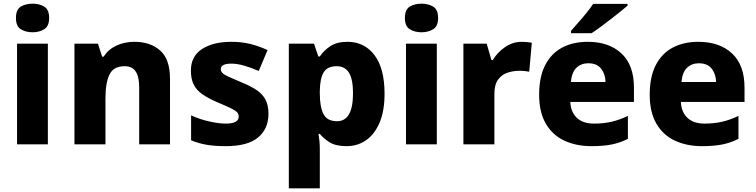

<svg xmlns="http://www.w3.org/2000/svg" viewBox="-20 -787 4122 1047"><path d="M158 -767Q194 -767 221 -751Q248 -735 248 -689Q248 -644 221 -627.5Q194 -611 158 -611Q120 -611 93.5 -627.5Q67 -644 67 -689Q67 -735 93.5 -751Q120 -767 158 -767ZM241 -549V0H73V-549Z M713 -559Q800 -559 853.5 -511.5Q907 -464 907 -358V0H739V-311Q739 -368 720 -397Q701 -426 660 -426Q599 -426 577 -380.5Q555 -335 555 -250V0H386V-549H514L537 -478H545Q571 -518 615 -538.5Q659 -559 713 -559Z M1444 -166Q1444 -85 1387.5 -37.5Q1331 10 1211 10Q1153 10 1109.5 3Q1066 -4 1022 -22V-158Q1070 -136 1122 -124.5Q1174 -113 1210 -113Q1248 -113 1265 -123Q1282 -133 1282 -151Q1282 -164 1273.5 -174Q1265 -184 1239.5 -196.5Q1214 -209 1164 -230Q1115 -251 1083.5 -273Q1052 -295 1036.5 -325.5Q1021 -356 1021 -402Q1021 -480 1081.5 -519.5Q1142 -559 1242 -559Q1295 -559 1342 -548Q1389 -537 1439 -514L1391 -400Q1350 -418 1311.5 -429Q1273 -440 1242 -440Q1184 -440 1184 -410Q1184 -399 1192.5 -389.5Q1201 -380 1225.5 -369Q1250 -358 1297 -338Q1344 -319 1377 -297.5Q1410 -276 1427 -245Q1444 -214 1444 -166Z M1875 -559Q1967 -559 2022 -486.5Q2077 -414 2077 -276Q2077 -182 2050 -118.5Q2023 -55 1976.5 -22.5Q1930 10 1870 10Q1811 10 1777.5 -11Q1744 -32 1724 -57H1717Q1720 -38 1722 -17Q1724 4 1724 28V240H1555V-549H1692L1716 -479H1724Q1745 -511 1781 -535Q1817 -559 1875 -559ZM1816 -426Q1765 -426 1745 -392.5Q1725 -359 1724 -292V-277Q1724 -204 1744 -165Q1764 -126 1818 -126Q1905 -126 1905 -278Q1905 -355 1883 -390.5Q1861 -426 1816 -426Z M2279 -767Q2315 -767 2342 -751Q2369 -735 2369 -689Q2369 -644 2342 -627.5Q2315 -611 2279 -611Q2241 -611 2214.5 -627.5Q2188 -644 2188 -689Q2188 -735 2214.5 -751Q2241 -767 2279 -767ZM2362 -549V0H2194V-549Z M2826 -559Q2839 -559 2855 -557.5Q2871 -556 2880 -554L2866 -396Q2857 -398 2843 -399.5Q2829 -401 2812 -401Q2780 -401 2748.5 -391Q2717 -381 2696.5 -353.5Q2676 -326 2676 -275V0H2507V-549H2634L2660 -459H2667Q2691 -500 2733 -529.5Q2775 -559 2826 -559Z M3185 -559Q3301 -559 3369 -495.5Q3437 -432 3437 -309V-231H3090Q3092 -177 3125 -145Q3158 -113 3219 -113Q3271 -113 3314.5 -123Q3358 -133 3404 -155V-30Q3363 -9 3317.5 0.5Q3272 10 3205 10Q3122 10 3057.5 -20Q2993 -50 2956.5 -112.5Q2920 -175 2920 -271Q2920 -368 2953 -432Q2986 -496 3045.5 -527.5Q3105 -559 3185 -559ZM3188 -442Q3149 -442 3123.5 -417.5Q3098 -393 3093 -340H3282Q3281 -383 3258 -412.5Q3235 -442 3188 -442ZM3402 -756Q3386 -742 3361 -722Q3336 -702 3307.5 -680Q3279 -658 3252.5 -638.5Q3226 -619 3206 -606H3094V-619Q3110 -638 3133 -663.5Q3156 -689 3178 -716.5Q3200 -744 3215 -766H3402Z M3788 -559Q3904 -559 3972 -495.5Q4040 -432 4040 -309V-231H3693Q3695 -177 3728 -145Q3761 -113 3822 -113Q3874 -113 3917.5 -123Q3961 -133 4007 -155V-30Q3966 -9 3920.5 0.5Q3875 10 3808 10Q3725 10 3660.5 -20Q3596 -50 3559.5 -112.5Q3523 -175 3523 -271Q3523 -368 3556 -432Q3589 -496 3648.5 -527.5Q3708 -559 3788 -559ZM3791 -442Q3752 -442 3726.5 -417.5Q3701 -393 3696 -340H3885Q3884 -383 3861 -412.5Q3838 -442 3791 -442Z"/></svg>

Font: Noto Sans Gujarati UI ExtraBold
Style: Regular
Weight: 800
Designer: Jelle Bosma - Monotype Design Team, Universal Thirst
Foundry: Monotype Imaging Inc.
Version: Version 2.106; ttfautohint (v1.8.4.7-5d5b)